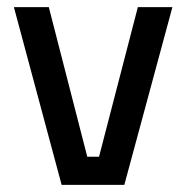

<svg xmlns="http://www.w3.org/2000/svg" viewBox="-20 -519 522 539"><path d="M19 -499H117L225 -79H258L367 -499H464L329 0H153Z"/></svg>

Font: TitilliumText22L Lt
Style: Medium
Weight: 500
Designer: Campivisivi
Foundry: Campivisivi
Version: 1.000